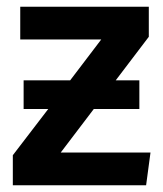

<svg xmlns="http://www.w3.org/2000/svg" viewBox="-20 -549 484 569"><path d="M413 0H18V-89L123 -226H50V-311H188L280 -432H40V-529H421V-440L323 -311H393V-226H258L160 -97H426Z"/></svg>

Font: Trujillo Medium
Style: Regular
Weight: 500
Designer: Fira Sans original fonts by bBox Type GmbH, Carrois Corporate GbR, & Edenspiekermann AG / Changes by Cristiano Sobral
Foundry: Fira Sans original fonts by bBox Type GmbH, Carrois Corporate GbR, & Edenspiekermann AG / Changes by Cristiano Sobral
Version: Version 4.301;October 17, 2021;FontCreator 14.0.0.2814 64-bi